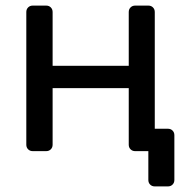

<svg xmlns="http://www.w3.org/2000/svg" viewBox="-20 -540 653 686"><path d="M533 126Q523 126 516.5 119.5Q510 113 510 103V0H473L440 -80H580Q590 -80 596.5 -73.5Q603 -67 603 -57V103Q603 113 596.5 119.5Q590 126 580 126ZM97 0Q87 0 80.5 -6.5Q74 -13 74 -23V-497Q74 -507 80.5 -513.5Q87 -520 97 -520H145Q155 -520 161.5 -513.5Q168 -507 168 -497V-305H440V-497Q440 -507 446.5 -513.5Q453 -520 463 -520H510Q520 -520 526.5 -513.5Q533 -507 533 -497V-23Q533 -13 526.5 -6.5Q520 0 510 0H463Q453 0 446.5 -6.5Q440 -13 440 -23V-225H168V-23Q168 -13 161.5 -6.5Q155 0 145 0Z"/></svg>

Font: DVN-Rubik
Style: Regular
Weight: 400
Designer: Hubert and Fischer
Foundry: Hubert & Fischer
Version: Version 2.102